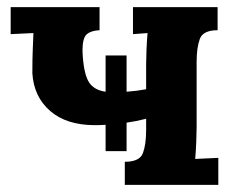

<svg xmlns="http://www.w3.org/2000/svg" viewBox="-20 -520 675 540"><path d="M277 -95V-169Q262 -168 247 -168Q167 -168 121 -208Q75 -248 71 -314Q71 -353 72 -376.5Q73 -400 74 -427L10 -424V-500H260V-435Q236 -434 224 -423.5Q212 -413 212 -378Q214 -320 227.5 -293.5Q241 -267 277 -262V-364H336V-262Q364 -264 391 -269V-339Q391 -353 392 -379Q393 -405 395 -427L354 -424V-500H592V-435Q551 -435 542 -410.5Q533 -386 533 -346V-161Q533 -147 532 -121.5Q531 -96 529 -73L594 -76V0H331V-65Q373 -65 382 -89.5Q391 -114 391 -154V-186Q364 -179 336 -175V-95Z"/></svg>

Font: Lora
Style: Bold
Weight: 700
Designer: Olga Karpushina, Alexei Vanyashin (Cyrillic)
Foundry: Cyreal
Version: Version 3.006; ttfautohint (v1.8.4.7-5d5b);gftools[0.9.30]